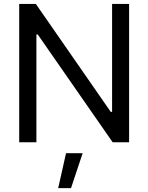

<svg xmlns="http://www.w3.org/2000/svg" viewBox="-20 -727 758 981"><path d="M639.6 0V-707H552.7V-155.3H545.9L163.1 -707H78.1V0H166V-550.8H172.9L555.7 0ZM317.4 55.7 277.3 234.4H342.8L402.3 55.7Z"/></svg>

Font: Pretendard Variable
Style: Regular
Weight: 400
Designer: Base glyphs from Inter by Rasmus Andersson; Hangeul glyphs from Noto Sans CJK(Source Han Sans) by Jang Soo-young and Kan
Foundry: Kil Hyung-jin
Version: Version 1.309;Glyphs 3.2 (3225)